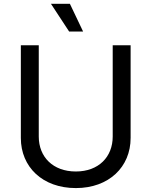

<svg xmlns="http://www.w3.org/2000/svg" viewBox="-20 -962 784 994"><path d="M372.6 11.7C543.9 11.7 656.2 -97.7 656.2 -247.6V-727.5H563.5V-254.9C563.5 -150.4 491.2 -74.2 372.6 -74.2C253.4 -74.2 180.7 -150.4 180.7 -254.9V-727.5H87.9V-247.6C87.9 -97.7 200.2 11.7 372.6 11.7ZM337.9 -798.8H410.2L341.8 -942.4H243.7Z"/></svg>

Font: Raveo
Style: Regular
Weight: 400
Designer: Jakub Foglar, Rasmus Andersson (Inter)
Foundry: Jakubfoglar.com
Version: Version 1.100;Glyphs 3.2.3 (3260)